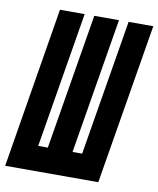

<svg xmlns="http://www.w3.org/2000/svg" viewBox="-102 -800 714 865"><g transform="rotate(10 255.0 -367.5)"><path d="M-19 0 102 -735H215L112 -114H156L259 -735H372L269 -114H313L416 -735H529L407 0Z"/></g></svg>

Font: Iosevka SS04 Heavy
Style: Italic
Weight: 900
Italic angle: -9°
Monospace: yes
Designer: Belleve Invis
Foundry: Belleve Invis
Version: Version 19.0.0; ttfautohint (v1.8.4)